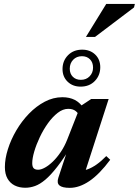

<svg xmlns="http://www.w3.org/2000/svg" viewBox="-20 -929 696 963"><path d="M272.8 -38.1 326.1 -199.4H339.5Q299.4 -133.8 266.9 -92.2Q234.5 -50.6 207.3 -27.7Q180.1 -4.8 155.7 3.9Q131.2 12.7 106.8 12.7Q76.9 12.7 53.8 1.3Q30.8 -10.2 17.7 -33.2Q4.5 -56.3 4.5 -91Q4.5 -133 19.7 -181Q34.8 -229 61.9 -275.1Q88.9 -321.1 125.3 -358.8Q161.7 -396.4 204.4 -418.9Q247.1 -441.4 293.2 -441.4Q328.4 -441.4 355.1 -427.9Q381.7 -414.3 404 -381.2L378.2 -346.1Q373.6 -360.7 359.7 -371.9Q345.9 -383.1 322.2 -383.1Q295.5 -383.1 269.5 -363Q243.5 -342.9 220.4 -310.7Q197.3 -278.4 179.7 -241.2Q162.1 -204 151.9 -169.4Q141.7 -134.7 141.7 -110.5Q141.7 -92.6 148.9 -85.2Q156 -77.7 171.6 -77.7Q186.1 -77.7 205.5 -88.4Q224.8 -99 245.4 -118.9Q265.9 -138.8 284.8 -166.8Q303.7 -194.7 317.2 -228.9L383.1 -396.5L437.5 -432.5H525L396.9 -35.8L377.4 -71.7Q398.1 -72.1 419.7 -79.9Q441.3 -87.7 464.5 -104Q487.8 -120.4 513 -146.2L532.8 -127.6Q478.5 -54.7 428.1 -20.7Q377.7 13.2 330.2 13.2Q292.2 13.2 278.1 1Q263.9 -11.2 272.8 -38.1ZM392.2 -679.9Q431.9 -679.9 457.4 -655.5Q482.9 -631.1 482.9 -591.8Q482.9 -550.9 455.6 -522.7Q428.2 -494.5 384.3 -494.5Q344.8 -494.5 319.2 -519.2Q293.6 -543.9 293.6 -582.6Q293.6 -624.1 321.1 -652Q348.5 -679.9 392.2 -679.9ZM385.5 -528.6Q412.6 -528.6 429.6 -546.3Q446.7 -564 446.7 -589.8Q446.7 -616.1 431.2 -631.6Q415.8 -647.1 391 -647.1Q363.9 -647.1 346.9 -629.2Q329.9 -611.3 329.9 -584.5Q329.9 -559.2 345.3 -543.9Q360.7 -528.6 385.5 -528.6ZM411 -743.8 512.9 -909.3H656.4L652.2 -891.7L456.6 -743.8Z"/></svg>

Font: Newsreader Text
Style: Italic
Weight: 400
Italic angle: -17°
Designer: Hugues Gentile
Foundry: Production Type
Version: Version 1.001